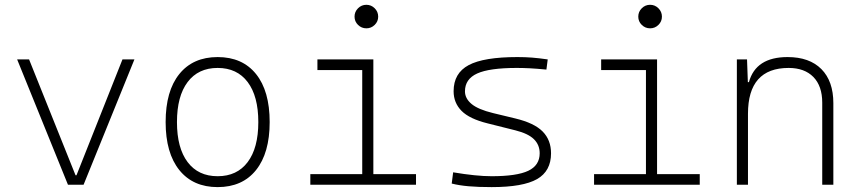

<svg xmlns="http://www.w3.org/2000/svg" viewBox="-20 -763 3556 793"><path d="M260.7 0 50.8 -517.6H100.1L292 -39.1H295.9L485.8 -517.6H535.2L325.2 0Z M878.9 9.8Q777.3 9.8 720.7 -60.5Q664.1 -130.9 664.1 -258.8Q664.1 -387.2 720.7 -457.3Q777.3 -527.3 878.9 -527.3Q981 -527.3 1037.4 -457.3Q1093.8 -387.2 1093.8 -258.8Q1093.8 -130.9 1037.4 -60.5Q981 9.8 878.9 9.8ZM878.9 -35.2Q959 -35.2 1002.9 -93.5Q1046.9 -151.9 1046.9 -258.8Q1046.9 -365.7 1002.9 -424.1Q959 -482.4 878.9 -482.4Q798.8 -482.4 754.9 -424.1Q710.9 -365.7 710.9 -258.8Q710.9 -151.9 754.9 -93.5Q798.8 -35.2 878.9 -35.2Z M1261.7 0V-43.9H1476.1V-473.6H1291V-517.6H1522V-43.9H1698.2V0ZM1493.2 -646Q1473.1 -646 1458.7 -660.2Q1444.3 -674.3 1444.3 -694.3Q1444.3 -714.4 1458.7 -728.8Q1473.1 -743.2 1493.2 -743.2Q1513.2 -743.2 1527.6 -728.8Q1542 -714.4 1542 -694.3Q1542 -674.3 1527.6 -660.2Q1513.2 -646 1493.2 -646Z M2010.7 9.8Q1954.6 9.8 1915.5 6.3Q1876.5 2.9 1845.7 -4.9L1851.6 -51.3Q1946.8 -35.2 2010.7 -35.2Q2114.7 -35.2 2161.9 -57.6Q2209 -80.1 2209 -129.9Q2209 -164.6 2185.3 -188Q2161.6 -211.4 2108.9 -224.6L1994.1 -253.4Q1918.9 -272 1886.2 -305.2Q1853.5 -338.4 1853.5 -386.2Q1853.5 -460.9 1915.8 -494.1Q1978 -527.3 2117.2 -527.3Q2149.4 -527.3 2177.5 -525.1Q2205.6 -522.9 2242.2 -517.6L2236.8 -475.6Q2196.8 -479.5 2167.7 -481Q2138.7 -482.4 2114.3 -482.4Q2001.5 -482.4 1950.9 -459.5Q1900.4 -436.5 1900.4 -385.7Q1900.4 -356.4 1927.5 -333.7Q1954.6 -311 2016.6 -295.9L2107.9 -273.9Q2187 -254.9 2221.4 -219.7Q2255.9 -184.6 2255.9 -129.9Q2255.9 -56.2 2198 -23.2Q2140.1 9.8 2010.7 9.8Z M2433.6 0V-43.9H2647.9V-473.6H2462.9V-517.6H2693.8V-43.9H2870.1V0ZM2665 -646Q2645 -646 2630.6 -660.2Q2616.2 -674.3 2616.2 -694.3Q2616.2 -714.4 2630.6 -728.8Q2645 -743.2 2665 -743.2Q2685.1 -743.2 2699.5 -728.8Q2713.9 -714.4 2713.9 -694.3Q2713.9 -674.3 2699.5 -660.2Q2685.1 -646 2665 -646Z M3376 0V-338.9Q3376 -407.7 3339.4 -445.1Q3302.7 -482.4 3237.3 -482.4Q3069.3 -482.4 3069.3 -293V0H3023.4V-517.6H3065.4L3068.8 -423.8H3073.2Q3101.6 -527.3 3232.9 -527.3Q3323.2 -527.3 3372.6 -477.5Q3421.9 -427.7 3421.9 -336.9V0Z"/></svg>

Font: Cascadia Code ExtraLight
Style: Regular
Weight: 200
Monospace: yes
Designer: Aaron Bell
Foundry: Saja Typeworks
Version: Version 2407.024; ttfautohint (v1.8.4)